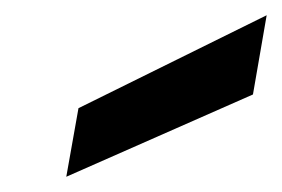

<svg xmlns="http://www.w3.org/2000/svg" viewBox="-20 -768 370 252"><path d="M67 -536 83 -626 330 -748 312 -644Z"/></svg>

Font: DeepMind Sans
Style: Bold Italic
Weight: 700
Italic angle: -10°
Designer: Jonny Pinhorn / Modifications: Colophon Foundry
Foundry: Colophon Foundry
Version: Version 1.002; ttfautohint (v1.8.2)